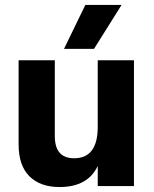

<svg xmlns="http://www.w3.org/2000/svg" viewBox="-20 -750 620 774"><path d="M359 -553H238L324 -730H470ZM520 0H374V-81Q334 4 220 4Q142 4 98.5 -39.5Q55 -83 55 -168V-507H201V-201Q201 -112 279 -112Q374 -112 374 -239V-507H520Z"/></svg>

Font: Hind Vadodara
Style: Bold
Weight: 700
Designer: Hitesh Malaviya
Foundry: Indian Type Foundry
Version: Version 0.702;PS 1.0;hotconv 1.0.81;makeotf.lib2.5.63406